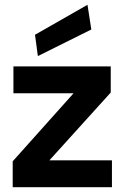

<svg xmlns="http://www.w3.org/2000/svg" viewBox="-20 -781 530 801"><path d="M33 0V-108L287 -392H36V-504H442V-395L186 -112H447V0ZM138 -547 126 -636 345 -761 361 -658Z"/></svg>

Font: DM Sans
Style: Bold
Weight: 700
Designer: Colophon Foundry, Jonny Pinhorn
Foundry: Colophon Foundry
Version: Version 4.004; ttfautohint (v1.8.4.7-5d5b)